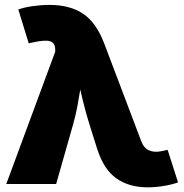

<svg xmlns="http://www.w3.org/2000/svg" viewBox="-20 -760 758 793"><path d="M5.9 0 208 -546.4V-555.2Q208 -582.5 187.7 -589.4Q167.5 -596.2 118.7 -585.4L98.6 -581.1L55.7 -720.7Q78.6 -729.5 114.3 -734.6Q149.9 -739.7 184.1 -739.7Q268.6 -739.7 323 -703.4Q377.4 -667 410.2 -581.1L563 -177.7Q574.2 -147.9 596.2 -138.7Q618.2 -129.4 647 -135.7L672.4 -141.1L715.3 -6.8Q692.4 2 657.7 7.8Q623 13.7 589.4 13.7Q513.2 13.7 460.7 -23.2Q408.2 -60.1 380.9 -146.5L348.6 -249Q337.9 -283.7 328.9 -318.4Q319.8 -353 311.5 -390.1Q305.7 -353 299.1 -318.4Q292.5 -283.7 282.7 -249L211.9 0Z"/></svg>

Font: Inter Black
Style: Regular
Weight: 900
Designer: Rasmus Andersson
Foundry: rsms
Version: Version 4.000;git-a52131595